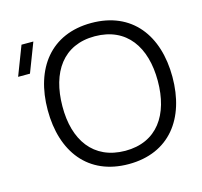

<svg xmlns="http://www.w3.org/2000/svg" viewBox="-108 -853 1035 986"><g transform="rotate(-15 410.0 -360.0)"><path d="M459 15C674.5 15 790.5 -138.5 790.5 -360C790.5 -581.5 674.5 -735 459 -735C243.5 -735 127.5 -581.5 127.5 -360C127.5 -138.5 243.5 15 459 15ZM25 -565H88L147.5 -720H84.5ZM459 -55.5C290 -56.5 204 -180 205.5 -360C206.5 -540 290 -665 459 -664.5C628 -663.5 712.5 -540 712.5 -360C712.5 -180 628 -55 459 -55.5Z"/></g></svg>

Font: Manrope
Style: Regular
Weight: 400
Designer: Mikhail Sharanda
Foundry: Mikhail Sharanda
Version: Version 4.505